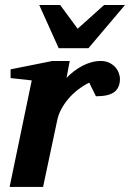

<svg xmlns="http://www.w3.org/2000/svg" viewBox="-20 -742 516 762"><path d="M456.1 -429.2Q456.1 -394.5 434.1 -377.2Q412.1 -359.9 360.8 -359.9L334 -414.1Q310.5 -402.3 289.3 -386Q268.1 -369.6 251.5 -350.1Q234.9 -330.6 223.1 -308.6Q211.4 -286.6 207 -264.2L150.9 0H18.1L106 -422.9L22 -432.1V-466.8L188 -500H256.8L244.1 -433.1Q257.3 -446.8 273.2 -459Q289.1 -471.2 306.6 -480.5Q324.2 -489.7 342.8 -494.9Q361.3 -500 379.9 -500Q399.4 -500 413.8 -492.9Q428.2 -485.8 437.5 -475.3Q446.8 -464.8 451.4 -452.4Q456.1 -439.9 456.1 -429.2ZM331.1 -550.8H212.9L135.7 -722.2H218.8L288.1 -627.9L393.1 -722.2H476.1Z"/></svg>

Font: Charis SIL Am
Style: Bold Italic
Weight: 700
Italic angle: -11°
Foundry: SIL International
Version: Version 5.000